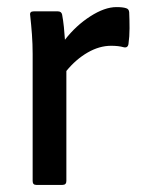

<svg xmlns="http://www.w3.org/2000/svg" viewBox="-20 -521 399 541"><path d="M82 0Q72 0 72 -11V-369Q72 -397 70 -424Q68 -451 65 -478Q63 -489 75 -489H143Q153 -489 155 -480Q158 -464 160 -445Q162 -426 163 -409Q194 -449 234.5 -475Q275 -501 308 -501Q326 -501 335 -498Q343 -496 344 -487Q345 -465 345 -441.5Q345 -418 342 -397Q340 -385 328 -388Q314 -392 293 -392Q260 -392 227 -373Q194 -354 167 -321V-11Q167 0 156 0Z"/></svg>

Font: Sofia Sans Medium
Style: Regular
Weight: 500
Designer: Botio Nikoltchev, Ani Petrova
Foundry: lettersoup
Version: Version 4.101; ttfautohint (v1.8.4.7-5d5b)